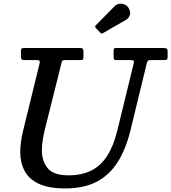

<svg xmlns="http://www.w3.org/2000/svg" viewBox="-20 -1012 935 1048"><path d="M681 -970Q673 -982.5 658.8 -988Q644.5 -993.5 629.8 -991Q615 -988.5 604.5 -977L503.5 -874.5Q495.5 -867 503.5 -858.5L526 -835Q531.5 -829 535 -829Q538.5 -829 545 -833L666.5 -903Q683 -912 688.8 -930.2Q694.5 -948.5 681 -970ZM315 -665.5Q317.5 -676.5 320 -680.2Q322.5 -684 337 -684H419Q429 -684 432.2 -687Q435.5 -690 435.5 -700V-727.5Q435.5 -742 431.8 -746Q428 -750 414 -750H113.5Q102.5 -750 98.5 -747.2Q94.5 -744.5 94.5 -733V-704.5Q94.5 -692.5 97.8 -688.2Q101 -684 113.5 -684H177.5Q194.5 -684 196.5 -679.5Q198.5 -675 195 -661.5L106.5 -300Q99 -269 94.8 -239.5Q90.5 -210 90.5 -182Q90.5 -124.5 114 -79.8Q137.5 -35 191.2 -9.2Q245 16.5 336 16.5Q437.5 16.5 507.2 -19.8Q577 -56 621.8 -126.5Q666.5 -197 692 -300L780.5 -664Q784 -677.5 787.5 -680.8Q791 -684 808 -684H876Q886.5 -684 890.8 -687Q895 -690 895 -701V-729.5Q895 -744 890 -747Q885 -750 871 -750H612Q603.5 -750 601.8 -746Q600 -742 600 -733.5V-704.5Q600 -692.5 602.5 -688.2Q605 -684 617 -684H691Q708 -684 710.2 -679.8Q712.5 -675.5 709 -663L620.5 -300Q600 -215.5 565 -161.2Q530 -107 478 -81Q426 -55 354 -55Q272 -55 240.2 -94Q208.5 -133 208.5 -192Q208.5 -218 213.2 -248Q218 -278 226 -310Z"/></svg>

Font: Besley Medium
Style: Italic
Weight: 500
Italic angle: -13°
Designer: Owen Earl
Foundry: indestructible type*
Version: Version 2.001